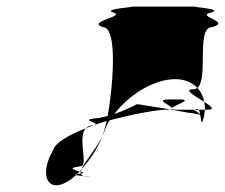

<svg xmlns="http://www.w3.org/2000/svg" viewBox="-20 -779 681 581"><path d="M141 -325C105 -264 115 -208 163 -220C177 -224 194 -234 210 -249C207 -250 207 -251 213 -252L221 -260C206 -265 180 -270 224 -276C249 -276 213 -363 240 -391C189 -371 148 -348 141 -325ZM291 -697C240 -714 362 -729 323 -741C284 -753 412 -759 372 -759H578C536 -759 665 -753 618 -741C570 -729 683 -714 622 -697C572 -697 612 -540 577 -513C560 -531 534 -542 499 -539C437 -534 368 -489 326 -434C349 -442 372 -452 395 -464L495 -448C492 -448 489 -447 483 -447C455 -447 383 -434 312 -415C306 -406 302 -397 298 -388C296 -380 292 -372 289 -365C292 -372 294 -380 296 -387C298 -394 301 -403 303 -413C290 -409 277 -405 266 -401C285 -409 210 -416 279 -422C288 -424 296 -426 306 -428C322 -520 337 -697 291 -697ZM240 -391C245 -396 252 -400 262 -400C263 -400 264 -401 265 -401C257 -398 248 -394 240 -391ZM210 -249 213 -252C215 -253 220 -253 225 -254C226 -250 228 -248 233 -246C224 -247 215 -248 210 -249ZM221 -260 226 -266 224 -260ZM266 -401H265ZM224 -260C223 -258 225 -256 225 -254H228C235 -256 230 -258 224 -260ZM226 -266C250 -293 275 -328 289 -365C268 -324 235 -288 226 -266ZM233 -246C237 -245 242 -244 249 -244C257 -244 245 -245 233 -246ZM492 -478C446 -478 497 -461 500 -452C508 -461 566 -478 524 -478ZM495 -448 549 -438C555 -438 575 -435 586 -431C589 -415 589 -398 595 -418C598 -428 599 -438 600 -447H581C584 -444 584 -439 585 -433C579 -438 571 -446 567 -446C567 -447 570 -447 570 -447H515C505 -447 500 -448 500 -450C499 -449 497 -448 495 -448ZM500 -452V-450ZM565 -509C533 -509 570 -488 598 -471C595 -487 588 -502 577 -513C573 -510 570 -509 565 -509ZM570 -447C575 -450 579 -450 581 -447ZM598 -471C618 -458 632 -447 609 -447H600C600 -455 600 -463 598 -471ZM589 -430C590 -429 591 -429 592 -428C593 -426 591 -428 589 -430Z"/></svg>

Font: bitstorm
Style: extobl
Weight: 400
Version: Version 0.2